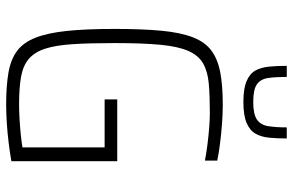

<svg xmlns="http://www.w3.org/2000/svg" viewBox="-184 -760 952 624"><g transform="rotate(90 292.0 -448.0)"><path d="M320 8Q259 8 216 0.5Q173 -7 145.5 -27.5Q118 -48 102.5 -87.5Q87 -127 80.5 -189.5Q74 -252 74 -344Q74 -436 80 -498Q86 -560 101.5 -599.5Q117 -639 145 -659.5Q173 -680 216 -688Q259 -696 320 -696Q350 -696 383 -693.5Q416 -691 447.5 -687Q479 -683 502 -678V-638Q476 -643 447.5 -646.5Q419 -650 393 -652Q367 -654 348 -654Q291 -654 251.5 -650.5Q212 -647 186 -632Q160 -617 145.5 -584Q131 -551 125.5 -493Q120 -435 120 -344Q120 -264 123.5 -209Q127 -154 138 -119.5Q149 -85 171 -66Q193 -47 229 -40.5Q265 -34 319 -34Q341 -34 366.5 -35.5Q392 -37 417 -39.5Q442 -42 459 -45V-312H303V-353H504V-9Q476 -4 443 0Q410 4 378 6Q346 8 320 8ZM311 -763Q268 -763 243.5 -773.5Q219 -784 209 -802.5Q199 -821 196.5 -847Q194 -873 194 -904H230Q230 -868 233.5 -843.5Q237 -819 254 -807Q271 -795 311 -795Q351 -795 368.5 -807Q386 -819 390 -843.5Q394 -868 394 -904H430Q430 -873 427.5 -847Q425 -821 414.5 -802.5Q404 -784 379.5 -773.5Q355 -763 311 -763Z"/></g></svg>

Font: Saira SemiCondensed ExtraLight
Style: Regular
Weight: 250
Width: 4
Designer: Hector Gatti with collaboration of the Omnibus-Type team
Foundry: Omnibus-Type
Version: Version 1.101